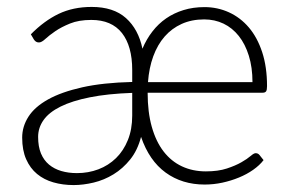

<svg xmlns="http://www.w3.org/2000/svg" viewBox="-20 -526 840 554"><path d="M708.5 -289Q708.5 -331.5 698 -365.2Q687.5 -399 669 -422.2Q650.5 -445.5 625 -457.8Q599.5 -470 569 -470Q533 -470 504.2 -457Q475.5 -444 455 -420.5Q434.5 -397 422.2 -363.5Q410 -330 407 -289ZM361.5 -258Q290.5 -255.5 239.2 -245.2Q188 -235 154.8 -218.5Q121.5 -202 105.8 -179.8Q90 -157.5 90 -131Q90 -103 98.2 -83.2Q106.5 -63.5 121.5 -51Q136.5 -38.5 157 -32.5Q177.5 -26.5 202 -26.5Q235 -26.5 264 -37.5Q293 -48.5 314.8 -69.8Q336.5 -91 349 -122Q361.5 -153 361.5 -192.5ZM69 -427Q107.5 -466 149.2 -486Q191 -506 244.5 -506Q307.5 -506 343.5 -473.8Q379.5 -441.5 391 -385.5Q402.5 -413 419.8 -435.2Q437 -457.5 459.5 -473Q482 -488.5 509.8 -497Q537.5 -505.5 570 -505.5Q607.5 -505.5 640.5 -490.5Q673.5 -475.5 698 -446.8Q722.5 -418 736.5 -375.5Q750.5 -333 750.5 -277.5Q750.5 -266.5 747.8 -262.5Q745 -258.5 738 -258.5H406Q406 -202.5 418 -160Q430 -117.5 452 -89Q474 -60.5 505 -46Q536 -31.5 574 -31.5Q609.5 -31.5 634.5 -39.8Q659.5 -48 676.5 -57.8Q693.5 -67.5 703 -75.8Q712.5 -84 717.5 -84Q724.5 -84 728.5 -79L740.5 -64Q729 -49 710.5 -36Q692 -23 669.5 -13.8Q647 -4.5 621.8 1Q596.5 6.5 570.5 6.5Q505.5 6.5 458 -28Q410.5 -62.5 387 -131Q377 -92.5 355.8 -66Q334.5 -39.5 307.5 -23Q280.5 -6.5 250.2 0.8Q220 8 192.5 8Q161 8 134 0.2Q107 -7.5 87 -24Q67 -40.5 55.5 -66.5Q44 -92.5 44 -129Q44 -161 62 -189.2Q80 -217.5 118.5 -239Q157 -260.5 217 -274Q277 -287.5 361.5 -289.5V-324Q361.5 -393 331.8 -430.8Q302 -468.5 243.5 -468.5Q207.5 -468.5 182.2 -458.2Q157 -448 139.5 -436Q122 -424 111 -413.8Q100 -403.5 92.5 -403.5Q87 -403.5 83.5 -406Q80 -408.5 77.5 -412.5Z"/></svg>

Font: Lato 2
Style: Regular
Weight: 300
Designer: Lukasz Dziedzic with Adam Twardoch and Botio Nikoltchev
Foundry: tyPoland Lukasz Dziedzic
Version: Version 2.015; 2015-08-06; http://www.latofonts.com/